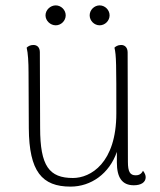

<svg xmlns="http://www.w3.org/2000/svg" viewBox="-20 -681 595 713"><path d="M187 -587C207 -587 224 -604 224 -624C224 -644 207 -661 187 -661C167 -661 149 -644 149 -624C149 -604 167 -587 187 -587ZM350 -587C370 -587 387 -604 387 -624C387 -644 370 -661 350 -661C330 -661 313 -644 313 -624C313 -604 330 -587 350 -587ZM511 -47C504 -32 492 -30 484 -30C463 -30 455 -43 455 -80L454 -486C454 -504 444 -514 430 -514C417 -514 409 -508 405 -504C412 -476 412 -441 412 -260C412 -75 316 -20 251 -20C163 -20 129 -64 129 -206L128 -487C128 -504 119 -514 104 -514C92 -514 84 -509 79 -504C84 -484 86 -450 86 -412L87 -205C88 -44 136 12 242 12C318 12 386 -36 414 -117V-78C414 -22 433 7 477 7C504 7 521 -4 521 -23C521 -30 518 -38 511 -47Z"/></svg>

Font: Arima Koshi ExtraLight
Style: Regular
Weight: 275
Designer: Joana Correia and Natanael Gama
Foundry: NDISCOVER
Version: Version 1.019;PS 001.019;hotconv 1.0.88;makeotf.lib2.5.64775